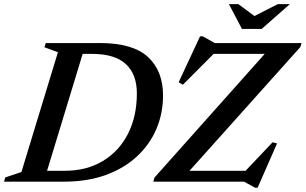

<svg xmlns="http://www.w3.org/2000/svg" viewBox="-44 -878 1478 928"><path d="M236 -625.5 171 -649.5 177 -670H438Q598.5 -670 671.2 -602.5Q744 -535 744 -417Q744 -330 711.8 -254.5Q679.5 -179 617.8 -121.8Q556 -64.5 467.2 -32.2Q378.5 0 265 0H-24.5L-18.5 -20.5L59.5 -46.5ZM268 -52.5Q375 -52.5 453.2 -99.8Q531.5 -147 574.5 -231.2Q617.5 -315.5 617.5 -427Q617.5 -519 564.2 -568.2Q511 -617.5 401.5 -617.5H355.5L183.5 -52.5ZM1413.5 -670 1407.5 -650.5 872 -52.5H1143L1273.5 -190.5L1295 -184.5L1201 29.5H1189.5L1135.5 0H697L702.5 -19.5L1235.5 -617.5H988.5L840 -468.5L819.5 -480.5L923 -702.5H936L994 -670ZM1357 -858 1220.5 -738H1125.5L1062.5 -858H1108L1186 -800.5L1298.5 -858Z"/></svg>

Font: Newsreader Text SemiBold
Style: Italic
Weight: 600
Italic angle: -17°
Designer: Hugues Gentile
Foundry: Production Type
Version: Version 1.001